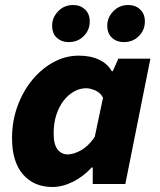

<svg xmlns="http://www.w3.org/2000/svg" viewBox="-20 -734 640 766"><path d="M189 12Q115 12 71.5 -38.5Q28 -89 28 -182Q28 -251 50 -311Q72 -371 109.5 -416Q147 -461 194.5 -486.5Q242 -512 294 -512Q342 -512 376 -495.5Q410 -479 426 -450H430L452 -500H580L480 0H350V-66H346Q312 -29 270.5 -8.5Q229 12 189 12ZM250 -118Q274 -118 303.5 -134.5Q333 -151 358 -188L391 -344Q381 -364 360.5 -373Q340 -382 324 -382Q299 -382 275.5 -369Q252 -356 233.5 -332Q215 -308 204.5 -275Q194 -242 194 -202Q194 -158 209.5 -138Q225 -118 250 -118ZM254 -566Q226 -566 207 -583Q188 -600 188 -632Q188 -664 212 -689Q236 -714 272 -714Q300 -714 319 -696.5Q338 -679 338 -648Q338 -614 314 -590Q290 -566 254 -566ZM474 -566Q446 -566 427 -583Q408 -600 408 -632Q408 -664 432 -689Q456 -714 492 -714Q520 -714 539 -696.5Q558 -679 558 -648Q558 -614 534 -590Q510 -566 474 -566Z"/></svg>

Font: Source Code Pro ExtraLight Black
Style: Italic
Weight: 900
Italic angle: -11°
Monospace: yes
Version: Version 1.016;hotconv 1.0.116;makeotfexe 2.5.65601